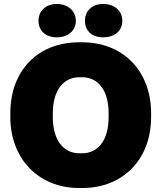

<svg xmlns="http://www.w3.org/2000/svg" viewBox="-20 -930 813 967"><path d="M266 -742C321 -742 362 -774 362 -825C362 -876 321 -910 266 -910C211 -910 174 -876 174 -825C174 -774 211 -742 266 -742ZM500 -742C556 -742 596 -774 596 -825C596 -876 556 -910 500 -910C444 -910 408 -876 408 -825C408 -774 444 -742 500 -742ZM32 -340C32 -132 173 17 379 17H394C601 17 741 -129 741 -340V-360C741 -571 601 -717 394 -717H379C169 -717 32 -573 32 -360ZM246 -340V-360C246 -473 298 -541 380 -541H393C476 -541 527 -473 527 -360V-340C527 -226 476 -158 393 -158H380C298 -158 246 -226 246 -340Z"/></svg>

Font: Fixel Text Black
Style: Regular
Weight: 900
Width: 4
Designer: AlfaBravo + MacPaw
Foundry: Kyrylo Tkachov, Marchela Mozhyna, Serhii Makarenko, Maria Weinstein, Zakhar Kryvoshyya
Version: Version 1.211